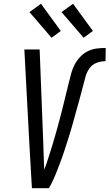

<svg xmlns="http://www.w3.org/2000/svg" viewBox="-20 -997 580 1017"><path d="M239 0H149L135 -245L109 -735H190L209 -245Q210 -208 211.5 -171Q213 -134 214 -98Q223 -120 230.5 -143.5Q238 -167 245.5 -190Q253 -213 260 -236.5Q267 -260 273.5 -283Q280 -306 286.5 -329.5Q293 -353 299 -376Q305 -399 311 -422.5Q317 -446 322.5 -469.5Q328 -493 334 -516.5Q340 -540 345.5 -563Q351 -586 357.5 -609.5Q364 -633 375.5 -655Q387 -677 405 -696Q423 -715 445.5 -726Q468 -737 492 -740Q516 -743 540 -743L539 -673Q516 -673 492.5 -664.5Q469 -656 454.5 -636Q440 -616 433.5 -592.5Q427 -569 421 -546Q415 -523 409 -500Q403 -477 396.5 -454Q390 -431 383.5 -408Q377 -385 371 -362Q365 -339 358 -316Q351 -293 344 -270Q337 -247 329.5 -224.5Q322 -202 314.5 -179Q307 -156 298 -133.5Q289 -111 280.5 -88.5Q272 -66 261.5 -43.5Q251 -21 239 0ZM423 -797 306 -933 367 -977 472 -833ZM253 -797 136 -933 197 -977 302 -833Z"/></svg>

Font: Iosevka Oblique
Style: Regular
Weight: 400
Italic angle: -9°
Monospace: yes
Designer: Belleve Invis
Foundry: Belleve Invis
Version: Version 32.5.0; ttfautohint (v1.8.4)